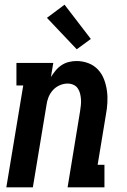

<svg xmlns="http://www.w3.org/2000/svg" viewBox="-20 -798 540 818"><path d="M7 0 79 -434H50V-530H207L197 -470Q206 -484 217 -497.5Q228 -511 242.5 -520.5Q257 -530 273.5 -534Q290 -538 306 -538Q332 -538 356 -529Q380 -520 397 -502Q414 -484 423 -460.5Q432 -437 435.5 -412Q439 -387 437.5 -360.5Q436 -334 431 -308L396 -96H425V0H268L321 -323Q323 -336 324.5 -349.5Q326 -363 325 -375.5Q324 -388 321 -400Q318 -412 311 -422Q304 -432 292.5 -437Q281 -442 268 -442Q251 -442 234 -434.5Q217 -427 205 -413.5Q193 -400 186.5 -383.5Q180 -367 178 -350L120 0ZM307 -588 180 -722 255 -778 367 -632Z"/></svg>

Font: Iosevka Slab
Style: Bold Italic
Weight: 700
Italic angle: -9°
Monospace: yes
Designer: Belleve Invis
Foundry: Belleve Invis
Version: Version 11.1.0; ttfautohint (v1.8.3)